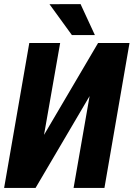

<svg xmlns="http://www.w3.org/2000/svg" viewBox="-27 -922 655 942"><path d="M189 -260.3 454.1 -710.9H608.4L485.4 0H334L412.6 -450.7L147.5 0H-6.8L116.7 -710.9H268.1ZM368.2 -901.9 438.5 -750H325.7L215.8 -901.4Z"/></svg>

Font: Roboto Condensed ExtraBold
Style: Italic
Weight: 800
Italic angle: -12°
Designer: Christian Robertson
Foundry: Google
Version: Version 3.008; 2023